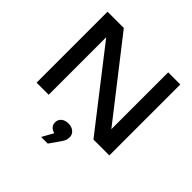

<svg xmlns="http://www.w3.org/2000/svg" viewBox="-249 -961 1435 1435"><g transform="rotate(45 468.5 -243.5)"><path d="M725 -74V-750H853V0H685L159 -676L212 -682V0H84V-750H256L779 -80ZM464 139 469 176Q434 176 412.5 158.5Q391 141 391 112Q391 83 412 65Q433 47 469 47Q504 47 526 66Q548 85 548 114Q548 135 540 152Q532 169 504 208L465 263H395Z"/></g></svg>

Font: Unbounded Variable
Style: Regular
Weight: 400
Designer: Luke Prowse, Jean-Baptiste Morizot, Fátima Lázaro, Florian Runge
Foundry: NaN
Version: Version 1.600;FEAKit 1.0